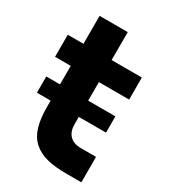

<svg xmlns="http://www.w3.org/2000/svg" viewBox="-174 -785 782 880"><g transform="rotate(30 217.0 -344.5)"><path d="M398.9 6.8H321.8Q258.3 6.8 215.6 -4.2Q172.9 -15.1 144 -41.3Q115.2 -67.4 102.5 -109.4Q89.8 -151.4 89.8 -213.9V-247.1H17.1V-333H89.8V-431.2H6.8V-547.9H89.8V-695.8H238.8V-547.9H398.9V-431.2H238.8V-333H382.8V-247.1H238.8V-208Q238.8 -169.9 259.3 -148.9Q279.8 -127.9 317.9 -127.9H398.9Z"/></g></svg>

Font: Sora
Style: Bold
Weight: 700
Designer: Jonathan Barnbrook, Julián Moncada
Foundry: Barnbrook Fonts
Version: Version 2.000